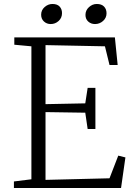

<svg xmlns="http://www.w3.org/2000/svg" viewBox="-20 -946 684 966"><path d="M292 -880Q292 -856 275 -840.5Q258 -825 235 -825Q215 -825 201 -838Q187 -851 187 -872Q187 -895 204.5 -910.5Q222 -926 244 -926Q268 -926 280 -913Q292 -900 292 -880ZM516 -879Q516 -856 498.5 -840.5Q481 -825 458 -825Q438 -825 424 -837.5Q410 -850 410 -871Q410 -894 427.5 -910Q445 -926 467 -926Q491 -926 503.5 -913Q516 -900 516 -879ZM572 -619H531L508 -713L209 -719V-422L409 -426L421 -504H460V-297H421L409 -379L209 -382V-41L531 -49L575 -163L611 -154L589 0H50V-33L138 -44V-713L52 -721V-758H558Z"/></svg>

Font: Martel UltraLight
Style: Regular
Weight: 250
Designer: Dan Reynolds
Foundry: Dan Reynolds
Version: Version 1.001; ttfautohint (v1.1) -l 5 -r 5 -G 72 -x 0 -D la